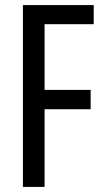

<svg xmlns="http://www.w3.org/2000/svg" viewBox="-20 -734 411 754"><path d="M155 0H70V-714H348V-639H155V-381H336V-305H155Z"/></svg>

Font: Noto Sans Display ExtraCondensed
Style: Regular
Weight: 400
Width: 2
Version: Version 2.003